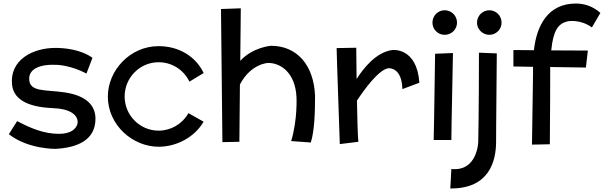

<svg xmlns="http://www.w3.org/2000/svg" viewBox="-20 -779 3416 1086"><path d="M520 -107C520 -176 477 -236 349 -256C237 -273 145 -256 145 -334C145 -389 205 -418 307 -412C307 -412 385 -408 469 -363L503 -452C436 -500 344 -508 293 -508C165 -508 34 -440 48 -300C59 -201 166 -172 283 -167C406 -162 427 -107 417 -75C409 -52 385 -22 313 -22C226 -22 149 -56 77 -94L30 -20C140 66 294 63 294 63C411 57 520 17 520 -107Z M1131 -368C1085 -462 990 -518 877 -518C715 -518 590 -380 590 -233C590 -71 731 51 877 51C981 51 1080 -4 1130 -88L1131 -91L1046 -139L1044 -136C1010 -77 946 -40 877 -40C771 -40 685 -127 685 -233C685 -340 771 -427 877 -427C951 -427 1017 -386 1050 -320L1051 -317L1132 -366Z M1230 -728 1238 25 1334 23 1337 -301C1400 -421 1497 -423 1497 -423C1567 -423 1650 -369 1657 -230C1657 -230 1664 -105 1627 19L1738 27C1759 -39 1762 -145 1762 -237C1755 -412 1659 -520 1513 -520C1513 -520 1411 -513 1339 -435L1342 -732Z M2352 -311C2338 -514 2199 -496 2199 -496C2107 -484 2035 -392 1997 -332C1997 -332 1996 -430 1995 -509L1884 -507C1884 -507 1886 -412 1902 36L2007 23C2003 -18 2001 -112 1999 -210C2042 -275 2123 -386 2177 -393C2177 -393 2253 -402 2256 -275Z M2565 -651C2565 -690 2534 -721 2495 -721C2457 -721 2426 -690 2426 -651C2426 -613 2457 -582 2495 -582C2534 -582 2565 -613 2565 -651ZM2441 -475C2437 -158 2433 13 2433 13H2533C2533 13 2534 -106 2542 -479Z M2817 -651C2817 -690 2786 -721 2748 -721C2710 -721 2678 -690 2678 -651C2678 -613 2710 -582 2748 -582C2786 -582 2817 -613 2817 -651ZM2689 -481C2689 -144 2685 24 2685 24C2685 24 2681 192 2533 177L2527 287C2750 289 2785 129 2786 26C2786 26 2786 -77 2790 -477Z M2884 -496V-403L2995 -401V-367C2995 -367 2993 -243 2989 39L3090 37C3092 -136 3092 -357 3092 -357V-400L3294 -397L3305 -493L3098 -494C3109 -606 3137 -645 3189 -658C3189 -658 3258 -674 3328 -624L3376 -706C3330 -747 3280 -759 3237 -759C3078 -759 3015 -632 3000 -495Z"/></svg>

Font: McLaren
Style: Regular
Weight: 400
Designer: Astigmatic (AOETI)
Foundry: Astigmatic (AOETI)
Version: Version 1.000